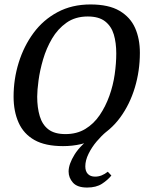

<svg xmlns="http://www.w3.org/2000/svg" viewBox="-20 -647 664 862"><path d="M371 195Q327 195 307.5 173Q288 151 288 123Q288 90 315 46.5Q342 3 404 -41L458 -56Q436 -38 414 -12Q392 14 377.5 43.5Q363 73 363 100Q363 122 374.5 134Q386 146 407 146Q422 146 436 140.5Q450 135 464 124L480 141Q464 161 438 178Q412 195 371 195ZM263 9Q183 9 134.5 -18.5Q86 -46 63.5 -96.5Q41 -147 41 -213Q41 -292 64 -366Q87 -440 130.5 -499Q174 -558 238.5 -592.5Q303 -627 386 -627Q468 -627 516.5 -598.5Q565 -570 586.5 -521.5Q608 -473 608 -410Q608 -329 585.5 -254Q563 -179 520 -120Q477 -61 412.5 -26Q348 9 263 9ZM274 -45Q325 -45 363 -68Q401 -91 427.5 -130Q454 -169 471 -216.5Q488 -264 495 -313.5Q502 -363 502 -407Q502 -455 491 -492Q480 -529 452 -551Q424 -573 374 -573Q318 -573 278.5 -545Q239 -517 213.5 -473.5Q188 -430 173.5 -380.5Q159 -331 153 -286Q147 -241 147 -213Q147 -164 158.5 -125.5Q170 -87 197.5 -66Q225 -45 274 -45Z"/></svg>

Font: Manuale Medium
Style: Italic
Weight: 500
Italic angle: -11°
Version: Version 1.002